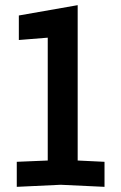

<svg xmlns="http://www.w3.org/2000/svg" viewBox="-20 -720 470 744"><path d="M45 4V-93L165 -98V-574L53 -565V-660L281 -700V-98L385 -93V4L215 -4Z"/></svg>

Font: Tektur Medium
Style: Regular
Weight: 500
Designer: Adam Jagosz
Foundry: Adam Jagosz
Version: Version 1.005;gftools[0.9.30]